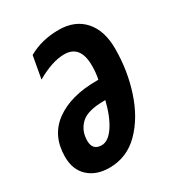

<svg xmlns="http://www.w3.org/2000/svg" viewBox="-141 -645 689 746"><g transform="rotate(-30 204.0 -271.5)"><path d="M385 -380Q385 -462 344 -507.5Q303 -553 231 -553Q154 -553 95 -519L77 -419Q148 -460 202 -460Q274 -460 274 -368Q274 -335 268 -308H260Q144 -308 75 -258Q6 -208 6 -113Q6 -55 41.5 -22.5Q77 10 135 10Q214 10 270 -46.5Q326 -103 355.5 -192.5Q385 -282 385 -380ZM112 -124Q112 -168 141.5 -197Q171 -226 246 -226H252Q235 -158 208.5 -119.5Q182 -81 153 -81Q112 -81 112 -124Z"/></g></svg>

Font: Noto Sans Display Condensed
Style: Bold Italic
Weight: 700
Width: 3
Designer: Monotype Design team
Foundry: Monotype Imaging Inc.
Version: 1.000